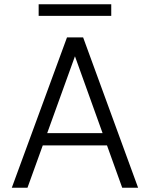

<svg xmlns="http://www.w3.org/2000/svg" viewBox="-20 -874 698 894"><path d="M35 0 292 -700H367L623 0H549L329 -612L108 0ZM149 -197 169 -254H486L507 -197ZM160 -800V-854H498V-800Z"/></svg>

Font: DM Sans 9pt Light
Style: Regular
Weight: 300
Version: Version 4.004;gftools[0.9.30]